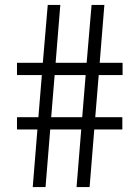

<svg xmlns="http://www.w3.org/2000/svg" viewBox="-20 -760 567 780"><path d="M310 -234H184L165 0H113L132 -234H49V-284H136L150 -455H49V-505H154L174 -740H225L206 -505H332L352 -740H404L385 -505H478V-455H381L367 -284H477V-234H363L344 0H291ZM188 -284H314L328 -455H202Z"/></svg>

Font: Encode Sans Narrow
Style: Light
Weight: 300
Designer: Pablo Impallari, Andres Torresi
Foundry: Pablo Impallari, Andres Torresi
Version: Version 1.000; ttfautohint (v1.00) -l 8 -r 50 -G 200 -x 14 -